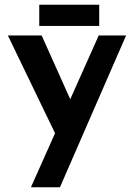

<svg xmlns="http://www.w3.org/2000/svg" viewBox="-20 -580 563 807"><path d="M110 207 395 -431H510L232 207ZM222 2 13 -431H155L321 -61ZM145 -560H397V-471H145Z"/></svg>

Font: Reem Kufi Fun SemiBold
Style: Regular
Weight: 600
Designer: Khaled Hosny
Version: Version 1.005